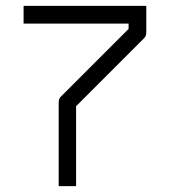

<svg xmlns="http://www.w3.org/2000/svg" viewBox="-20 -680 580 651"><path d="M238 -49H179V-333Q179 -347 188 -354L416 -582V-600H60V-660H476V-570Q476 -556.5 467 -549L238 -320Z"/></svg>

Font: ibm3270
Style: Regular
Weight: 400
Monospace: yes
Version: Version 2.0.3